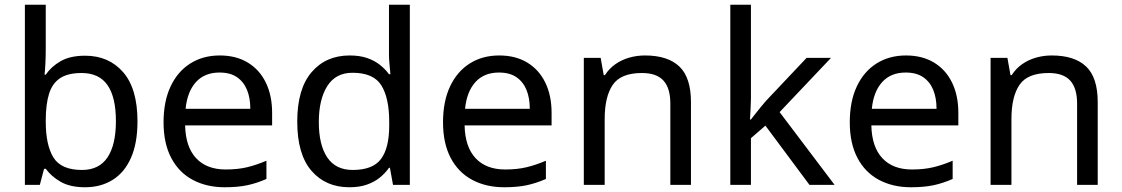

<svg xmlns="http://www.w3.org/2000/svg" viewBox="-20 -780 4732 810"><path d="M173 -575Q173 -541 171.5 -511.5Q170 -482 168 -465H173Q196 -499 236 -522Q276 -545 339 -545Q439 -545 499.5 -475.5Q560 -406 560 -268Q560 -176 532.5 -114Q505 -52 455 -21Q405 10 339 10Q276 10 236 -13Q196 -36 173 -68H166L148 0H85V-760H173ZM324 -472Q267 -472 234 -450.5Q201 -429 187 -384.5Q173 -340 173 -271V-267Q173 -168 205.5 -115.5Q238 -63 326 -63Q398 -63 433.5 -116Q469 -169 469 -269Q469 -370 433.5 -421Q398 -472 324 -472Z M907 -546Q976 -546 1025.5 -516Q1075 -486 1101.5 -431.5Q1128 -377 1128 -304V-251H761Q763 -160 807.5 -112.5Q852 -65 932 -65Q983 -65 1022.5 -74.5Q1062 -84 1104 -102V-25Q1063 -7 1023 1.5Q983 10 928 10Q852 10 793.5 -21Q735 -52 702.5 -113.5Q670 -175 670 -264Q670 -352 699.5 -415Q729 -478 782.5 -512Q836 -546 907 -546ZM906 -474Q843 -474 806.5 -433.5Q770 -393 763 -321H1036Q1036 -367 1022 -401Q1008 -435 979.5 -454.5Q951 -474 906 -474Z M1454 10Q1354 10 1294 -59.5Q1234 -129 1234 -267Q1234 -405 1294.5 -475.5Q1355 -546 1455 -546Q1497 -546 1528 -535.5Q1559 -525 1582 -507Q1605 -489 1621 -467H1627Q1626 -480 1623.5 -505.5Q1621 -531 1621 -546V-760H1709V0H1638L1625 -72H1621Q1605 -49 1582 -30.5Q1559 -12 1527.5 -1Q1496 10 1454 10ZM1468 -63Q1553 -63 1587.5 -109.5Q1622 -156 1622 -250V-266Q1622 -366 1589 -419.5Q1556 -473 1467 -473Q1396 -473 1360.5 -416.5Q1325 -360 1325 -265Q1325 -169 1360.5 -116Q1396 -63 1468 -63Z M2086 -546Q2155 -546 2204.5 -516Q2254 -486 2280.5 -431.5Q2307 -377 2307 -304V-251H1940Q1942 -160 1986.5 -112.5Q2031 -65 2111 -65Q2162 -65 2201.5 -74.5Q2241 -84 2283 -102V-25Q2242 -7 2202 1.5Q2162 10 2107 10Q2031 10 1972.5 -21Q1914 -52 1881.5 -113.5Q1849 -175 1849 -264Q1849 -352 1878.5 -415Q1908 -478 1961.5 -512Q2015 -546 2086 -546ZM2085 -474Q2022 -474 1985.5 -433.5Q1949 -393 1942 -321H2215Q2215 -367 2201 -401Q2187 -435 2158.5 -454.5Q2130 -474 2085 -474Z M2701 -546Q2797 -546 2846 -499.5Q2895 -453 2895 -349V0H2808V-343Q2808 -408 2779 -440Q2750 -472 2688 -472Q2599 -472 2565 -422Q2531 -372 2531 -278V0H2443V-536H2514L2527 -463H2532Q2550 -491 2576.5 -509.5Q2603 -528 2635 -537Q2667 -546 2701 -546Z M3148 -363Q3148 -347 3146.5 -321Q3145 -295 3144 -276H3148Q3154 -284 3166 -299Q3178 -314 3190.5 -329.5Q3203 -345 3212 -355L3383 -536H3486L3269 -307L3501 0H3395L3209 -250L3148 -197V0H3061V-760H3148Z M3802 -546Q3871 -546 3920.5 -516Q3970 -486 3996.5 -431.5Q4023 -377 4023 -304V-251H3656Q3658 -160 3702.5 -112.5Q3747 -65 3827 -65Q3878 -65 3917.5 -74.5Q3957 -84 3999 -102V-25Q3958 -7 3918 1.5Q3878 10 3823 10Q3747 10 3688.5 -21Q3630 -52 3597.5 -113.5Q3565 -175 3565 -264Q3565 -352 3594.5 -415Q3624 -478 3677.5 -512Q3731 -546 3802 -546ZM3801 -474Q3738 -474 3701.5 -433.5Q3665 -393 3658 -321H3931Q3931 -367 3917 -401Q3903 -435 3874.5 -454.5Q3846 -474 3801 -474Z M4417 -546Q4513 -546 4562 -499.5Q4611 -453 4611 -349V0H4524V-343Q4524 -408 4495 -440Q4466 -472 4404 -472Q4315 -472 4281 -422Q4247 -372 4247 -278V0H4159V-536H4230L4243 -463H4248Q4266 -491 4292.5 -509.5Q4319 -528 4351 -537Q4383 -546 4417 -546Z"/></svg>

Font: ukorean05
Style: Book
Weight: 400
Designer: Jelle Bosma - Monotype Design Team
Foundry: Monotype Imaging Inc.
Version: Version 2.003